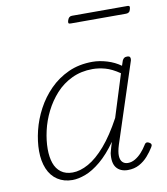

<svg xmlns="http://www.w3.org/2000/svg" viewBox="-85 -822 793 911"><g transform="rotate(-10 311.5 -367.0)"><path d="M191 17Q150 17 119.5 -3Q89 -23 73.5 -60Q58 -97 58 -146Q58 -192 70.5 -243.5Q83 -295 109 -344Q135 -393 174 -432.5Q213 -472 264.5 -495.5Q316 -519 381 -519Q414 -519 450.5 -508Q487 -497 516 -476L524 -500Q528 -508 533 -511.5Q538 -515 547 -515Q559 -515 561.5 -508.5Q564 -502 562 -494L436 -109Q426 -77 427 -57Q428 -37 438 -27Q448 -17 464 -17Q482 -17 499 -27Q516 -37 530.5 -53Q545 -69 556 -87Q559 -94 565 -96.5Q571 -99 580 -94Q588 -90 589 -84Q590 -78 585 -71Q573 -51 555 -30.5Q537 -10 513 3Q489 16 458 16Q440 16 426 10Q412 4 403 -7.5Q394 -19 391 -36.5Q388 -54 391 -77Q394 -90 398 -103Q402 -116 406 -129Q367 -74 328 -41.5Q289 -9 254 4Q219 17 191 17ZM100 -148Q100 -109 110 -80Q120 -51 142 -34.5Q164 -18 198 -18Q234 -18 274.5 -40.5Q315 -63 357 -111.5Q399 -160 441 -238L505 -442Q467 -468 435.5 -476.5Q404 -485 375 -485Q320 -485 275 -463.5Q230 -442 197.5 -406Q165 -370 143 -326Q121 -282 110.5 -235.5Q100 -189 100 -148ZM311 -716Q302 -716 300.5 -720Q299 -724 302 -733Q305 -742 310 -746.5Q315 -751 323 -751H591Q599 -751 600.5 -746.5Q602 -742 599 -733Q597 -724 591.5 -720Q586 -716 578 -716Z"/></g></svg>

Font: Playwrite MX Thin
Style: Regular
Weight: 250
Designer: Veronika Burian, José Scaglione
Foundry: TypeTogether
Version: Version 1.002